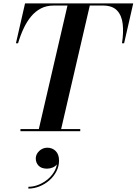

<svg xmlns="http://www.w3.org/2000/svg" viewBox="-20 -770 802 1127"><path d="M205 0 379 -750H510L336 0ZM100 0V-12.5H451V0ZM73.5 -516 127 -750H762L708.5 -516H696Q706 -579.5 700.2 -629.5Q694.5 -679.5 667 -708.5Q639.5 -737.5 584 -737.5H295Q253.5 -737.5 220.8 -720.8Q188 -704 163 -674Q138 -644 119 -603.8Q100 -563.5 86 -516ZM146.5 337V326.5Q177 326.5 208 313.8Q239 301 264.2 278.8Q289.5 256.5 303.8 227Q318 197.5 315.5 164H325.5Q325.5 181.5 315 194.2Q304.5 207 288.5 213.5Q272.5 220 256 220Q223.5 220 206.8 202.8Q190 185.5 190 160.5Q190 144 199.2 129.5Q208.5 115 224 106Q239.5 97 258 97Q287 97 306.8 116.5Q326.5 136 326.5 172.5Q326.5 206.5 311 236.2Q295.5 266 269.5 288.8Q243.5 311.5 211.5 324.2Q179.5 337 146.5 337Z"/></svg>

Font: Bodoni Moda 18pt SemiBold
Style: Italic
Weight: 600
Italic angle: -13°
Designer: Owen Earl
Foundry: indestructible type
Version: Version 2.005